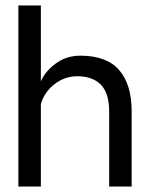

<svg xmlns="http://www.w3.org/2000/svg" viewBox="-20 -680 547 700"><path d="M47 0V-660H129V-383Q143 -418 182 -447.5Q221 -477 273 -477Q369 -477 414.5 -424.5Q460 -372 460 -274V0H378V-274Q378 -340 348 -371Q318 -402 261 -402Q228 -402 200 -387Q172 -372 153.5 -348.5Q135 -325 129 -300V0Z"/></svg>

Font: Lil Grotesk Medium
Style: Regular
Weight: 500
Designer: Bastien Sozeau
Foundry: NBR — Bastien Sozeau
Version: Version 3.003; ttfautohint (v1.8.4.7-5d5b);gftools[0.9.33]